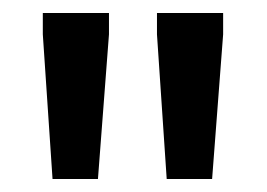

<svg xmlns="http://www.w3.org/2000/svg" viewBox="-20 -741 411 296"><path d="M237 -465 222 -688V-721H324V-688L307 -465ZM61 -465 46 -688V-721H148V-688L131 -465Z"/></svg>

Font: Ruda
Style: Bold
Weight: 700
Designer: Mariela Monsalve and Angelina Sanchez
Foundry: Mariela Monsalve and Angelina Sanchez
Version: Version 2.000